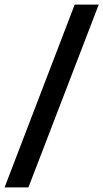

<svg xmlns="http://www.w3.org/2000/svg" viewBox="-71 -763 451 838"><path d="M-51 55 255 -743H360L53 55Z"/></svg>

Font: Saira ExtraCondensed
Style: Bold Italic
Weight: 700
Width: 2
Italic angle: -12°
Designer: Hector Gatti with collaboration of the Omnibus-Type team
Foundry: Omnibus-Type
Version: Version 1.101